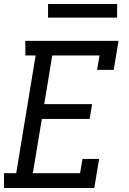

<svg xmlns="http://www.w3.org/2000/svg" viewBox="-22 -939 642 959"><path d="M-2 0V-74H59L156 -662H105L104 -735H570L546 -590H463L475 -662H239L199 -419H438L426 -345H187L142 -74H378L390 -145H473L449 0ZM218 -851V-919H563V-851Z"/></svg>

Font: Iosevka Etoile
Style: Italic
Weight: 400
Italic angle: -9°
Designer: Belleve Invis
Foundry: Belleve Invis
Version: Version 22.1.2; ttfautohint (v1.8.4)